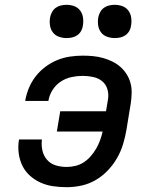

<svg xmlns="http://www.w3.org/2000/svg" viewBox="-20 -769 640 797"><path d="M257 8Q228 8 200.5 4Q173 0 148.5 -11Q124 -22 104 -40Q84 -58 72.5 -82Q61 -106 57.5 -134Q54 -162 59 -190H154Q151 -167 156 -144.5Q161 -122 175.5 -105.5Q190 -89 211.5 -82.5Q233 -76 257 -76Q275 -76 293.5 -80.5Q312 -85 328 -95.5Q344 -106 357 -121Q370 -136 379.5 -152.5Q389 -169 395.5 -187Q402 -205 406 -223H216L230 -307H420L428 -355Q432 -377 426 -398Q420 -419 404 -432Q388 -445 366.5 -449.5Q345 -454 323 -454Q300 -454 276.5 -449Q253 -444 232.5 -430.5Q212 -417 198.5 -396Q185 -375 181 -351Q181 -351 181 -350.5Q181 -350 181 -350H85Q85 -351 85 -351.5Q85 -352 85 -353Q90 -380 100.5 -405Q111 -430 128.5 -452.5Q146 -475 169 -492Q192 -509 217.5 -519.5Q243 -530 270 -534Q297 -538 323 -538Q345 -538 366 -536Q387 -534 407 -528.5Q427 -523 445.5 -514Q464 -505 479 -492Q494 -479 505 -462Q516 -445 521.5 -425Q527 -405 526.5 -383.5Q526 -362 523 -341L505 -231Q500 -201 491 -171Q482 -141 466 -113Q450 -85 427 -61Q404 -37 376 -21Q348 -5 317.5 1.5Q287 8 257 8ZM456 -611Q440 -611 424.5 -616.5Q409 -622 399.5 -634.5Q390 -647 387.5 -663.5Q385 -680 388 -697Q390 -708 396 -719Q402 -730 412 -737Q422 -744 433.5 -746.5Q445 -749 456 -749Q473 -749 488 -743.5Q503 -738 512.5 -725.5Q522 -713 524.5 -696.5Q527 -680 524 -663Q523 -652 517 -641Q511 -630 501 -623Q491 -616 479.5 -613.5Q468 -611 456 -611ZM256 -611Q240 -611 224.5 -616.5Q209 -622 199.5 -634.5Q190 -647 187.5 -663.5Q185 -680 188 -697Q190 -708 196 -719Q202 -730 212 -737Q222 -744 233.5 -746.5Q245 -749 256 -749Q273 -749 288 -743.5Q303 -738 312.5 -725.5Q322 -713 324.5 -696.5Q327 -680 324 -663Q323 -652 317 -641Q311 -630 301 -623Q291 -616 279.5 -613.5Q268 -611 256 -611Z"/></svg>

Font: Iosevka Curly MdExObl
Style: Regular
Weight: 500
Width: 7
Italic angle: -9°
Monospace: yes
Designer: Belleve Invis
Foundry: Belleve Invis
Version: Version 11.1.0; ttfautohint (v1.8.3)